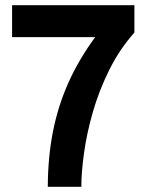

<svg xmlns="http://www.w3.org/2000/svg" viewBox="-20 -720 576 740"><path d="M164.2 0Q164.6 -113 183.9 -211.8Q203.2 -310.5 243.3 -400.6Q283.5 -490.6 347 -577H26.6V-700H498V-594.6Q440.4 -529.7 401.1 -450.5Q361.8 -371.3 338.1 -289.1Q314.5 -207 304.1 -132Q293.6 -57 293.4 0Z"/></svg>

Font: Overpass
Style: Regular
Weight: 400
Designer: Delve Withrington, Dave Bailey, Thomas Jockin
Foundry: Delve Fonts LLC
Version: Version 4.000